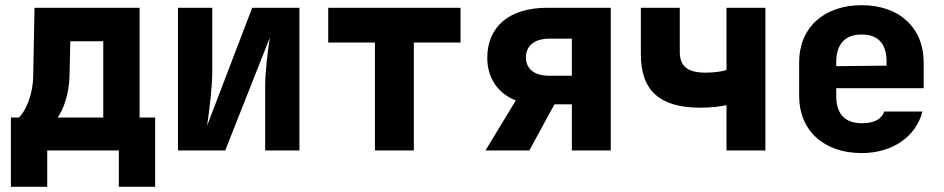

<svg xmlns="http://www.w3.org/2000/svg" viewBox="-20 -580 3640 740"><path d="M162 140V0H438V140H578V-127H518V-550H113L108 -290C107 -209 76 -149 53 -127H22V140ZM202 -127C221 -152 247 -213 248 -291L251 -421H378V-127Z M848 0 1020 -435C1012 -386 1002 -301 1002 -250V0H1134V-550H952L778 -95C787 -153 798 -249 798 -300V-550H666V0Z M1575 0V-416H1755V-550H1245V-416H1425V0Z M2020 0 2117 -178H2184V0H2334V-550H2088C1944 -550 1858 -478 1858 -357C1858 -279 1900 -219 1968 -193L1851 0ZM2097 -288C2040 -288 2007 -314 2007 -359C2007 -404 2041 -431 2097 -431H2184V-288Z M2930 0V-550H2780V-310C2762 -304 2730 -300 2700 -300C2630 -300 2600 -324 2600 -380V-550H2450V-370C2450 -231 2523 -165 2678 -165C2718 -165 2756 -169 2780 -175V0Z M3540 -340C3540 -472 3447 -560 3301 -560C3154 -560 3060 -472 3060 -340V-210C3060 -78 3154 10 3301 10C3420 10 3511 -54 3535 -150H3388C3379 -122 3350 -105 3303 -105C3236 -105 3203 -141 3203 -210V-240H3540ZM3203 -340C3203 -408 3235 -447 3301 -447C3366 -447 3397 -410 3397 -342V-327L3203 -325Z"/></svg>

Font: Tekne LDO ExtraBold
Style: Regular
Weight: 800
Monospace: yes
Designer: Alessio Laiso, Mario Rullo, Paolo Rosset
Foundry: Alessio Laiso
Version: Version 1.000;hotconv 1.0.109;makeotfexe 2.5.65596